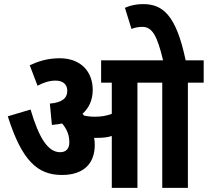

<svg xmlns="http://www.w3.org/2000/svg" viewBox="-20 -916 1013 936"><path d="M442 -210C442 -222 441 -233 439 -244C445 -244 450 -244 456 -244C480 -244 503 -246 525 -253V0H650V-513H771V0H896V-513H973V-622H885C838 -847 771 -896 677 -896C646 -896 616 -890 589 -878L621 -775C636 -781 654 -785 674 -785C724 -785 747 -738 775 -622H473V-513H525V-361C498 -351 473 -347 443 -347C423 -347 407 -349 391 -352C388 -355 385 -358 382 -361C414 -390 432 -428 432 -478C432 -567 374 -632 271 -632C211 -632 167 -617 125 -598L163 -498C192 -514 222 -523 250 -523C286 -523 308 -506 308 -473C308 -437 282 -416 223 -411L233 -307C250 -308 267 -311 283 -314C305 -288 318 -259 318 -222C318 -192 303 -174 273 -174C214 -174 170 -243 129 -382L18 -349C87 -132 163 -63 282 -63C385 -63 442 -116 442 -210Z"/></svg>

Font: Noto Sans Devanagari Condensed
Style: Bold
Weight: 700
Width: 3
Designer: Jelle Bosma - Monotype Design Team
Foundry: Monotype Imaging Inc.
Version: Version 2.004